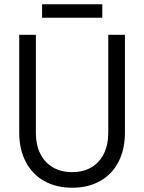

<svg xmlns="http://www.w3.org/2000/svg" viewBox="-20 -863 675 899"><path d="M70 -242V-700H148V-242Q148 -185 168.5 -143.5Q189 -102 227.5 -79.5Q266 -57 318 -57Q370 -57 408 -79.5Q446 -102 466.5 -143.5Q487 -185 487 -242V-700H565V-242Q565 -164 535 -105.5Q505 -47 449 -15.5Q393 16 318 16Q243 16 187 -15.5Q131 -47 100.5 -105.5Q70 -164 70 -242ZM177 -843H459V-780H177Z"/></svg>

Font: Uncut Sans Variable
Style: Regular
Weight: 400
Designer: Kasper Nordkvist
Foundry: UNCUT.wtf
Version: Version 1.304;Glyphs 3.2 (3246)